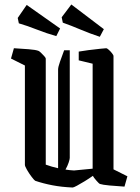

<svg xmlns="http://www.w3.org/2000/svg" viewBox="-20 -827 625 856"><path d="M91 -535 29 -566 42 -612Q76 -610 108 -607.5Q140 -605 152 -600Q155 -599 162.5 -592Q170 -585 177 -577Q184 -569 184 -566V-93Q198 -88 211.5 -84Q225 -80 239 -77V-517Q239 -528 247.5 -552Q256 -576 266 -603H291V-123Q291 -117 286 -102Q281 -87 272 -71Q291 -68 310 -67L393 -75V-543L331 -558V-597Q347 -600 374.5 -603.5Q402 -607 426 -609.5Q450 -612 454 -612Q457 -612 465 -605Q473 -598 479.5 -589.5Q486 -581 486 -578V-72L548 -41L535 5Q501 3 469 0Q437 -3 425 -7Q422 -8 410 -21.5Q398 -35 394 -43Q377 -31 357.5 -19Q338 -7 323 1Q308 9 304 9Q255 7 213.5 -1Q172 -9 137 -21Q133 -23 121.5 -38Q110 -53 100.5 -69.5Q91 -86 91 -92ZM425 -663Q382 -677 339.5 -695Q297 -713 260 -726L255 -750L298 -807L443 -697ZM231 -666Q188 -678 145 -695Q102 -712 64 -723L59 -747L99 -805L248 -700Z"/></svg>

Font: Grenze Gotisch
Style: Regular
Weight: 400
Designer: Renata Polastri
Foundry: Omnibus-Type
Version: Version 1.001